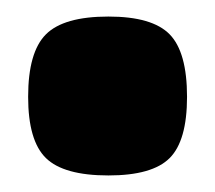

<svg xmlns="http://www.w3.org/2000/svg" viewBox="-20 -403 260 232"><path d="M111 -191Q57 -191 35.5 -212Q14 -233 14 -286Q14 -340 35.5 -361.5Q57 -383 111 -383Q164 -383 185 -361.5Q206 -340 206 -286Q206 -233 185 -212Q164 -191 111 -191Z"/></svg>

Font: Fredoka
Style: Bold
Weight: 700
Designer: Ben Nathan
Foundry: Milena B. Brandão, Ben Nathan
Version: Version 2.001